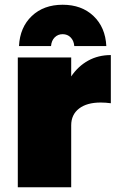

<svg xmlns="http://www.w3.org/2000/svg" viewBox="-20 -789 497 809"><path d="M447 -557V-354Q425 -357 404 -357Q346 -357 313 -331.5Q280 -306 280 -261V0H55V-547H280V-467Q309 -510 351.5 -533.5Q394 -557 447 -557ZM60 -595Q64 -674 114 -721.5Q164 -769 244 -769Q324 -769 374 -721.5Q424 -674 428 -595H293Q291 -618 277.5 -631.5Q264 -645 244 -645Q224 -645 210.5 -631.5Q197 -618 195 -595Z"/></svg>

Font: Gontserrat Black
Style: Regular
Weight: 900
Designer: Julieta Ulanovsky
Foundry: Julieta Ulanovsky
Version: Version 6.001